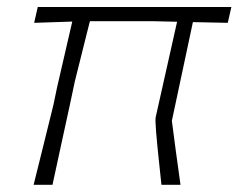

<svg xmlns="http://www.w3.org/2000/svg" viewBox="-20 -514 664 534"><path d="M73.5 0Q87.5 -55 100.2 -107.5Q113 -160 128.5 -222L138.5 -270Q150.5 -323 161 -367.5Q171.5 -412 181 -454L75 -450.5L85 -494.5H623.5L613.5 -450.5Q589.5 -451 565.2 -451.5Q541 -452 516.5 -452.5L458 -178Q463 -138 469.2 -92.8Q475.5 -47.5 482 0H429Q425 -36.5 420.8 -77.5Q416.5 -118.5 414 -149.5Q411.5 -180.5 413 -188Q426 -247 435.8 -289.8Q445.5 -332.5 454 -370.8Q462.5 -409 472.5 -453.5Q438 -454 407.5 -455H230Q219 -412 209 -371.2Q199 -330.5 188 -287L174 -221Q161 -160 149.2 -107.2Q137.5 -54.5 126 0Z"/></svg>

Font: Commissioner Loud ExtraLight
Style: Italic
Weight: 200
Italic angle: -12°
Designer: Kostas Bartsokas
Foundry: Kostas Bartsokas
Version: Version 1.000; ttfautohint (v1.8.3)